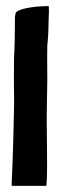

<svg xmlns="http://www.w3.org/2000/svg" viewBox="-20 -607 199 629"><path d="M140 -585Q141 -578 139 -534Q139 -496 135 -458Q134 -431 135 -347L133 -225Q133 -173 134 -112Q135 -26 132 0Q132 2 131 2H20V1Q18 1 18 0Q22 -82 24 -169Q27 -276 26 -302Q25 -348 26 -417Q29 -468 29 -552Q31 -566 33 -567Q40 -574 61 -579Q95 -587 138 -587Q140 -587 140 -585Z"/></svg>

Font: Tovari Sans
Style: Bold
Weight: 700
Designer: Verneri Kontto, Denis Ignatov
Foundry: Verneri Kontto
Version: Version 1.10 May 7, 2019